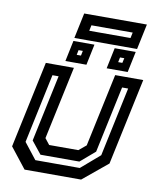

<svg xmlns="http://www.w3.org/2000/svg" viewBox="-89 -883 783 953"><g transform="rotate(10 302.0 -407.0)"><path d="M100.5 0 19.5 -103 112.5 -540H254L175.5 -172L199.5 -141.5H346.5L383.5 -172L462 -540H603.5L510.5 -103L385.5 0ZM145 -55.5H369L463 -136.5L537 -485.5H506.5L435 -149.5L361.5 -86.5H165.5L115 -149.5L186.5 -485.5H155.5L81.5 -136.5ZM414.5 -566 436.5 -671H542.5L520.5 -566ZM206.5 -566 228.5 -671H334.5L312.5 -566ZM256.5 -606H278L283 -630.5H261.5ZM465.5 -606H486.5L492 -630.5H470.5ZM230.5 -686.5 257.5 -814.5H573.5L546.5 -686.5ZM297 -734.5H505L511 -763H303Z"/></g></svg>

Font: Tourney SemiBold
Style: Italic
Weight: 600
Italic angle: -12°
Version: Version 1.015